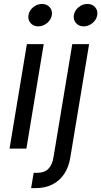

<svg xmlns="http://www.w3.org/2000/svg" viewBox="-20 -767 523 991"><path d="M29.3 0 118.7 -539.1H205.6L116.2 0ZM177.2 -630.9Q152.8 -630.9 137.9 -647.9Q123 -665 127 -689Q130.9 -712.9 151.4 -729.7Q171.9 -746.6 196.8 -746.6Q221.7 -746.6 236.6 -729.7Q251.5 -712.9 247.6 -689Q243.7 -665 222.9 -647.9Q202.1 -630.9 177.2 -630.9ZM353 -539.1H439.9L342.8 46.4Q335 94.7 311.8 130.1Q288.6 165.5 251 184.8Q213.4 204.1 162.6 204.1H140.6L153.8 125H172.4Q209 125 229.5 104.5Q250 84 256.3 43.5ZM411.6 -630.9Q387.2 -630.9 372.3 -647.9Q357.4 -665 361.3 -689Q365.2 -712.9 385.7 -729.7Q406.2 -746.6 431.2 -746.6Q456.1 -746.6 470.9 -729.7Q485.8 -712.9 481.9 -689Q478 -665 457.3 -647.9Q436.5 -630.9 411.6 -630.9Z"/></svg>

Font: Inter 18pt
Style: Italic
Weight: 400
Italic angle: -9.3988°
Designer: Rasmus Andersson
Foundry: rsms
Version: Version 4.001;git-66647c0bb